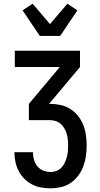

<svg xmlns="http://www.w3.org/2000/svg" viewBox="-20 -794 540 1037"><path d="M253 223Q227 223 201.5 218.5Q176 214 153 202Q130 190 111.5 171.5Q93 153 81 130Q69 107 63.5 81.5Q58 56 58 30V28H158V29Q158 49 163.5 69Q169 89 182 104.5Q195 120 214 127.5Q233 135 253 135Q269 135 284 129.5Q299 124 310.5 112.5Q322 101 329 86.5Q336 72 340.5 56Q345 40 346.5 24Q348 8 348 -8Q348 -24 346.5 -39.5Q345 -55 340.5 -70.5Q336 -86 328 -100Q320 -114 308.5 -124.5Q297 -135 281.5 -140Q266 -145 250 -145H136V-233L303 -432H60V-520H412V-432L245 -233H250Q278 -233 306.5 -227Q335 -221 359 -206Q383 -191 401 -168.5Q419 -146 429.5 -119.5Q440 -93 444 -64.5Q448 -36 448 -8Q448 21 444 49.5Q440 78 430 104.5Q420 131 402.5 154.5Q385 178 361.5 194Q338 210 309.5 216.5Q281 223 253 223ZM195 -600 102 -738 156 -774 250 -664 344 -774 398 -738 305 -600Z"/></svg>

Font: Iosevka Semibold
Style: Regular
Weight: 600
Monospace: yes
Designer: Belleve Invis
Foundry: Belleve Invis
Version: Version 33.2.3; ttfautohint (v1.8.4)